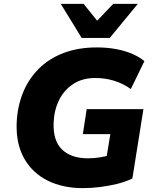

<svg xmlns="http://www.w3.org/2000/svg" viewBox="-20 -961 797 992"><path d="M408 11Q305 11 227 -27.5Q149 -66 106 -140.5Q63 -215 66 -322Q69 -407 97.5 -479Q126 -551 179 -604.5Q232 -658 308 -687Q384 -716 481 -716Q535 -716 582 -707Q629 -698 666 -681.5Q703 -665 726 -645L656 -501Q615 -530 569 -544Q523 -558 472 -558Q405 -558 357.5 -526.5Q310 -495 284.5 -442.5Q259 -390 257 -325Q254 -233 301 -188Q348 -143 435 -143Q468 -143 500 -148.5Q532 -154 564 -164L522 -97L550 -268H408L428 -397H721L664 -39Q627 -21 583.5 -10.5Q540 0 495 5.5Q450 11 408 11ZM402 -765 294 -941H412L482 -854L565 -941H692L547 -765Z"/></svg>

Font: Nunito Sans 11pt Black
Style: Italic
Weight: 900
Italic angle: -9°
Version: Version 3.101;gftools[0.9.27]